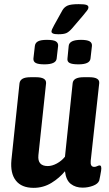

<svg xmlns="http://www.w3.org/2000/svg" viewBox="-20 -897 523 925"><path d="M142 8Q84 8 56.5 -27Q29 -62 35 -126L74 -496Q76 -510 88.5 -517.5Q101 -525 128 -525H153Q204 -525 202 -496L165 -149Q160 -97 210 -97Q231 -97 254 -109.5Q277 -122 293 -142L330 -496Q333 -525 383 -525H410Q461 -525 458 -496L417 -122Q414 -93 434 -93Q441 -93 448 -96.5Q455 -100 460 -100Q471 -100 467 -74Q465 -62 462.5 -48.5Q460 -35 458 -27Q452 -11 428 -2Q404 7 378 7Q344 7 321 -11Q298 -29 293 -72Q267 -40 228 -16Q189 8 142 8ZM358 -587Q328 -587 315.5 -593.5Q303 -600 305 -615L311 -676Q314 -705 370 -705Q399 -705 411.5 -698Q424 -691 423 -676L416 -615Q413 -587 358 -587ZM194 -587Q165 -587 152.5 -593.5Q140 -600 141 -615L148 -676Q150 -691 163.5 -698Q177 -705 206 -705Q238 -705 249.5 -697.5Q261 -690 260 -676L253 -615Q250 -587 194 -587ZM261 -732Q243 -732 235.5 -735.5Q228 -739 228 -745Q228 -753 241 -776L281 -848Q290 -863 305.5 -870Q321 -877 359 -877Q386 -877 396 -873.5Q406 -870 406 -862Q406 -854 398.5 -845Q391 -836 380 -822L327 -760Q312 -743 299.5 -737.5Q287 -732 261 -732Z"/></svg>

Font: Asap Condensed Condensed SemiBold
Style: Italic
Weight: 600
Width: 3
Italic angle: -6°
Designer: Pablo Cosgaya
Foundry: Omnibus-Type
Version: Version 3.001; ttfautohint (v1.8.4.7-5d5b)